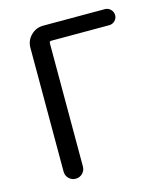

<svg xmlns="http://www.w3.org/2000/svg" viewBox="-110 -817 777 901"><g transform="rotate(-15 278.5 -366.5)"><path d="M99.6 -46.9V-648.4Q99.6 -683.6 124.5 -708.5Q149.4 -733.4 184.6 -733.4H484.4Q500 -733.4 511.7 -721.7Q523.4 -710 523.4 -693.8Q523.4 -677.7 511.7 -666.5Q500 -655.3 484.4 -655.3H203.1Q193.4 -655.3 193.4 -645.5V-46.9Q193.4 -27.3 179.7 -13.7Q166 0 146.5 0Q127 0 113.3 -13.7Q99.6 -27.3 99.6 -46.9Z"/></g></svg>

Font: irohamaru Regular
Style: Regular
Weight: 400
Designer: [Source Han Sans]
Ryoko NISHIZUKA  (kana & ideographs); Paul D. Hunt (Latin, Greek & Cyrillic); Wenlong ZHANG  (bopomofo
Version: Version 1.00